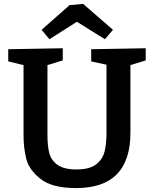

<svg xmlns="http://www.w3.org/2000/svg" viewBox="-20 -948 784 979"><path d="M723 -702V-640L645 -616V-271Q645 11 368 11Q246 11 187 -35.5Q128 -82 114 -138Q100 -194 100 -259V-616L22 -635V-697L300 -702V-640L222 -616V-259Q222 -205 231 -168.5Q240 -132 272.5 -108Q305 -84 370 -84Q436 -84 469.5 -109.5Q503 -135 513 -174.5Q523 -214 523 -271V-618L445 -635V-697ZM404 -928 556 -796 515 -748 372 -837 232 -748 192 -796 335 -922Z"/></svg>

Font: Bitter Pro SemiBold
Style: Regular
Weight: 600
Designer: Sol Matas, and Bitter project Authors
Foundry: Sol Matas
Version: Version 1.010